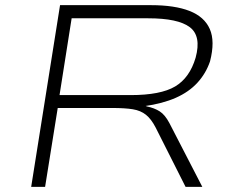

<svg xmlns="http://www.w3.org/2000/svg" viewBox="-20 -725 909 745"><path d="M101 0 213 -705H566Q658 -705 715.5 -682.5Q773 -660 794 -612.5Q815 -565 795 -487Q779 -440 746 -404Q713 -368 662 -345.5Q611 -323 540 -313L545 -314L550 -312Q579 -306 599.5 -293Q620 -280 637 -248L765 0H700L584 -230Q567 -263 546.5 -279.5Q526 -296 495.5 -301Q465 -306 415 -306H204L155 0ZM211 -356H487Q603 -356 659.5 -389.5Q716 -423 739 -501Q762 -585 716.5 -619.5Q671 -654 555 -654H258Z"/></svg>

Font: Nunito Sans 7pt Expanded ExtraLight
Style: Italic
Weight: 250
Width: 7
Italic angle: -9°
Designer: Vernon Adams
Foundry: Vernon Adams
Version: Version 3.101;gftools[0.9.27]